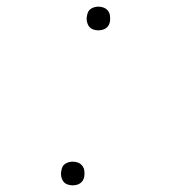

<svg xmlns="http://www.w3.org/2000/svg" viewBox="-20 -548 540 576"><path d="M198 8Q189 8 181.5 5Q174 2 169.5 -4.5Q165 -11 163.5 -19.5Q162 -28 164 -36Q165 -42 167.5 -47.5Q170 -53 175.5 -56.5Q181 -60 186.5 -61.5Q192 -63 198 -63Q207 -63 214.5 -60Q222 -57 227 -50.5Q232 -44 233 -35.5Q234 -27 233 -19Q232 -13 229 -7.5Q226 -2 221 1.5Q216 5 210 6.5Q204 8 198 8ZM275 -457Q266 -457 258.5 -460Q251 -463 246.5 -469.5Q242 -476 240.5 -484.5Q239 -493 241 -501Q242 -507 244.5 -512.5Q247 -518 252.5 -521.5Q258 -525 263.5 -526.5Q269 -528 275 -528Q284 -528 291.5 -525Q299 -522 304 -515.5Q309 -509 310 -500.5Q311 -492 310 -484Q309 -478 306 -472.5Q303 -467 298 -463.5Q293 -460 287 -458.5Q281 -457 275 -457Z"/></svg>

Font: Iosevka Aile Thin
Style: Italic
Weight: 100
Italic angle: -9°
Designer: Belleve Invis
Foundry: Belleve Invis
Version: Version 31.1.0; ttfautohint (v1.8.4)